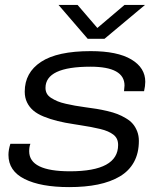

<svg xmlns="http://www.w3.org/2000/svg" viewBox="-20 -745 651 777"><path d="M566.9 -725.1 402.8 -587.9H335L216.8 -725.1H293.9L374 -631.8L483.9 -725.1ZM259.8 12.2Q145 12.2 79.6 -20.5Q14.2 -53.2 14.2 -118.2Q14.2 -138.7 22 -163.1H103Q98.1 -150.9 98.1 -132.8Q98.1 -51.8 263.2 -51.8Q458 -51.8 458 -158.2Q458 -171.9 453.4 -182.1Q448.7 -192.4 439 -200Q429.2 -207.5 416.3 -213.1Q403.3 -218.8 385.3 -223.1Q367.2 -227.5 347.4 -231.2Q327.6 -234.9 302.2 -238.8Q288.1 -240.7 280.8 -242.2Q241.7 -248 212.4 -255.4Q183.1 -262.7 157.2 -273.2Q131.3 -283.7 115 -297.6Q98.6 -311.5 89.4 -330.6Q80.1 -349.6 80.1 -374Q80.1 -451.2 146 -494.6Q211.9 -538.1 347.2 -538.1Q455.1 -538.1 511.5 -504.4Q567.9 -470.7 567.9 -414.1Q567.9 -397.5 563 -376H481.9Q481.9 -379.9 482.9 -387.7Q483.9 -395.5 483.9 -398.9Q483.9 -475.1 346.2 -475.1Q164.1 -475.1 164.1 -389.2Q164.1 -376.5 169.7 -366.2Q175.3 -356 187.5 -348.4Q199.7 -340.8 212.9 -335.2Q226.1 -329.6 246.6 -325Q267.1 -320.3 283.7 -317.4Q300.3 -314.5 325.2 -311Q352.1 -307.6 371.1 -304.4Q390.1 -301.3 414.3 -295.7Q438.5 -290 455.3 -283.4Q472.2 -276.9 489.7 -266.4Q507.3 -255.9 517.8 -243.4Q528.3 -231 535.2 -213.4Q542 -195.8 542 -174.8Q542 -125.5 522.2 -89.4Q502.4 -53.2 464.8 -31Q427.2 -8.8 376.2 1.7Q325.2 12.2 259.8 12.2Z"/></svg>

Font: Archivo Expanded Light
Style: Italic
Weight: 300
Width: 7
Italic angle: -10°
Designer: Hector Gatti
Foundry: Omnibus-Type
Version: Version 2.001